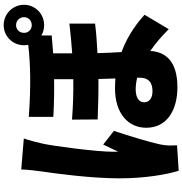

<svg xmlns="http://www.w3.org/2000/svg" viewBox="6 -922 988 1040"><g transform="rotate(-90 500.0 -402.0)"><path d="M270 -767 102 -781C101 -743 95 -697 91 -668C80 -594 54 -402 54 -249C54 -113 74 4 95 72L233 63C232 46 232 28 232 17C232 7 235 -16 238 -30C251 -88 281 -189 311 -279L237 -337C224 -308 211 -285 199 -256C198 -260 198 -280 198 -283C198 -376 230 -613 242 -665C246 -683 261 -744 270 -767ZM842 -766C842 -790 860 -809 884 -809C908 -809 927 -790 927 -766C927 -742 908 -724 884 -724C860 -724 842 -742 842 -766ZM599 -153V-138C599 -94 576 -70 526 -70C490 -70 466 -86 466 -115C466 -142 489 -161 536 -161C556 -161 578 -158 599 -153ZM775 -766C775 -758 776 -750 777 -743C673 -731 554 -728 387 -740V-607C465 -603 531 -602 591 -603V-499C521 -498 448 -500 372 -506L373 -367C448 -364 522 -362 592 -363L595 -271C578 -272 560 -273 541 -273C405 -273 328 -201 328 -104C328 12 428 65 547 65C684 65 739 5 744 -82C785 -54 825 -19 862 18L940 -113C908 -142 840 -200 738 -238C736 -277 733 -320 732 -368C791 -371 845 -375 892 -381V-520C841 -514 788 -509 731 -505V-608L828 -616V-672C844 -662 863 -657 884 -657C945 -657 994 -705 994 -766C994 -827 945 -876 884 -876C823 -876 775 -827 775 -766Z"/></g></svg>

Font: ChiuKong Gothic MN Heavy
Style: Regular
Weight: 900
Designer: Ryoko NISHIZUKA 西塚涼子 (kana, bopomofo & ideographs); Paul D. Hunt (Latin, Greek & Cyrillic); Sandoll Communications 산돌커뮤니
Foundry: Adobe
Version: Version 1.300